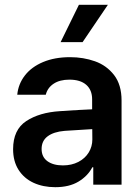

<svg xmlns="http://www.w3.org/2000/svg" viewBox="-20 -778 590 809"><path d="M232.4 -309.6Q316.9 -315.4 368.2 -317.4V-359.4Q368.2 -398.9 343.3 -420.7Q318.4 -442.4 272.5 -442.4Q231.9 -442.4 206.1 -425.3Q180.2 -408.2 172.9 -378.9H52.7Q57.1 -424.3 85 -460.2Q112.8 -496.1 161.6 -516.6Q210.4 -537.1 275.4 -537.1Q331.1 -537.1 380.1 -519.8Q429.2 -502.4 460.7 -461.7Q492.2 -420.9 492.2 -354.5V0H373V-73.2H369.1Q349.6 -36.1 310.5 -12.7Q271.5 10.7 212.9 10.7Q161.6 10.7 121.3 -7.8Q81.1 -26.4 58.1 -62.5Q35.2 -98.6 35.2 -149.4Q35.2 -231.4 90.6 -267.8Q146 -304.2 232.4 -309.6ZM245.1 -81.1Q281.7 -81.1 310.1 -95.7Q338.4 -110.4 353.8 -135.5Q369.1 -160.6 369.1 -190.4L368.7 -233.9L252 -226.6Q206.1 -222.7 180.7 -203.6Q155.3 -184.6 155.3 -150.4Q155.3 -116.7 179.7 -98.9Q204.1 -81.1 245.1 -81.1ZM312.5 -757.8H434.6L328.1 -600.6H235.4Z"/></svg>

Font: Pretendard SemiBold
Style: Regular
Weight: 600
Designer: Base glyphs from Inter by Rasmus Andersson; Hangeul glyphs from Noto Sans CJK(Source Han Sans) by Jang Soo-young and Kan
Foundry: Kil Hyung-jin
Version: Version 1.309